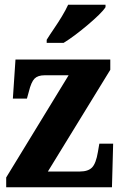

<svg xmlns="http://www.w3.org/2000/svg" viewBox="-20 -786 511 806"><path d="M6 0V-41L268 -470H167Q139 -470 125 -456Q111 -442 101 -401L93 -372H34L45 -536H443V-493L181 -66H315Q350 -66 366.5 -83Q383 -100 391 -148L397 -183H455L450 0ZM176 -619Q189 -640 206.5 -665.5Q224 -691 240 -717.5Q256 -744 266 -766H423V-756Q415 -743 395 -723.5Q375 -704 349 -682Q323 -660 296.5 -640Q270 -620 247 -606H176Z"/></svg>

Font: Noto Serif Thai Condensed ExtraBold
Style: Regular
Weight: 800
Width: 3
Designer: Monotype Design Team
Foundry: Monotype Imaging Inc.
Version: Version 2.002; ttfautohint (v1.8.4.7-5d5b)